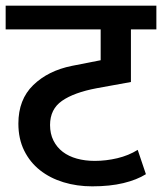

<svg xmlns="http://www.w3.org/2000/svg" viewBox="-30 -656 573 679"><path d="M486 -40Q454 -20 406.5 -8.5Q359 3 296 3Q242 3 194.5 -11.5Q147 -26 111.5 -54Q76 -82 55.5 -123.5Q35 -165 35 -219Q35 -304 87.5 -355Q140 -406 224 -423L326 -443V-552H-10V-636H523V-552H433V-366L312 -344Q232 -329 189.5 -299.5Q147 -270 147 -214Q147 -183 159 -159Q171 -135 192 -119Q213 -103 242 -95Q271 -87 305 -87Q345 -87 385 -96.5Q425 -106 457 -126Z"/></svg>

Font: Ek Mukta SemiBold
Style: Regular
Weight: 600
Designer: Girish Dalvi and Yashodeep Gholap
Foundry: Ek Type
Version: Version 2.538;PS 1.002;hotconv 16.6.51;makeotf.lib2.5.65220;